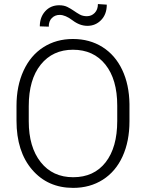

<svg xmlns="http://www.w3.org/2000/svg" viewBox="-20 -912 717 942"><path d="M615.2 -316.9Q615.2 -218.8 581.3 -144.5Q547.4 -70.3 484.4 -30.3Q421.4 9.8 338.9 9.8Q214.4 9.8 137.7 -79.3Q61 -168.5 61 -319.8V-393.1Q61 -490.2 95.5 -565.2Q129.9 -640.1 192.9 -680.4Q255.9 -720.7 337.9 -720.7Q419.9 -720.7 482.7 -681.2Q545.4 -641.6 579.6 -569.3Q613.8 -497.1 615.2 -401.9ZM555.2 -394Q555.2 -522.5 497.1 -595.2Q439 -668 337.9 -668Q238.8 -668 179.9 -595Q121.1 -522 121.1 -391.1V-316.9Q121.1 -190.4 179.7 -116.5Q238.3 -42.5 338.9 -42.5Q440.9 -42.5 498 -115.5Q555.2 -188.5 555.2 -318.8ZM503.9 -889.2Q503.9 -842.3 476.3 -813.7Q448.7 -785.2 408.7 -785.2Q371.6 -785.2 336.2 -812Q300.8 -838.9 272.9 -838.9Q250 -838.9 234.6 -823.7Q219.2 -808.6 219.2 -781.2L175.3 -782.7Q175.3 -827.6 201.9 -856.9Q228.5 -886.2 270.5 -886.2Q293.9 -886.2 310.5 -877.9Q327.1 -869.6 341.8 -859.4Q356.4 -849.1 371.3 -840.8Q386.2 -832.5 406.2 -832.5Q428.7 -832.5 444.6 -848.6Q460.4 -864.7 460.4 -892.1Z"/></svg>

Font: SteelSelectRoboto
Style: Regular
Weight: 300
Designer: Google
Version: Version 2.137; 2017